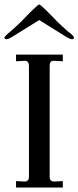

<svg xmlns="http://www.w3.org/2000/svg" viewBox="-22 -842 352 862"><path d="M50 0V-29L89 -27Q108 -27 108 -49V-548Q108 -557 103 -563.5Q98 -570 89 -569L50 -567V-597H260V-567L221 -569H219Q201 -569 201 -548V-49Q201 -27 221 -27L260 -29V0ZM-2 -674Q-2 -676 6 -684Q16 -694 23 -699Q54 -726 77 -749L100 -773L124 -797Q150 -822 154 -822Q158 -822 184 -797L208 -773L231 -749Q254 -726 285 -699Q296 -692 303 -684Q310 -677 310 -674Q310 -666 301 -666Q292 -666 273 -678L154 -752L35 -678Q16 -666 7 -666Q-2 -666 -2 -674Z"/></svg>

Font: UnnaRegular
Style: Regular
Weight: 400
Designer: Jorge de Buen Unna
Foundry: Omnibus-Type
Version: Version 2.008;hotconv 1.0.109;makeotfexe 2.5.65596